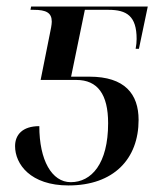

<svg xmlns="http://www.w3.org/2000/svg" viewBox="-20 -556 509 586"><path d="M189 10C327 10 403 -71 403 -190C403 -269 361 -322 253 -322H197L239 -526H311C367 -526 397 -507 397 -437C397 -428 396 -418 394 -407H404L431 -536H75L73 -526H83C121 -526 138 -517 138 -490C138 -481 135 -466 131 -447L104 -312H213C278 -312 310 -268 310 -180C310 -56 259 0 196 0C138 0 100 -67 100 -171C48 -171 26 -144 26 -110C26 -55 73 10 189 10Z"/></svg>

Font: Noto Serif Display SemiCondensed
Style: Italic
Weight: 400
Width: 4
Italic angle: -12°
Designer: Monotype Design Team
Foundry: Monotype Imaging Inc.
Version: Version 2.009